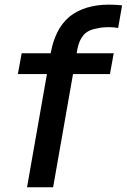

<svg xmlns="http://www.w3.org/2000/svg" viewBox="-20 -786 532 806"><path d="M305 -581 302 -562.5H457.5L441.5 -475H286.5L203 0H93.5L177 -475H55L71 -562.5H192.5L195 -573Q202 -612 220.5 -650Q239 -688 272 -716.5Q336 -766.5 437.5 -766.5Q465.5 -766.5 492.5 -763.5L476 -668.5Q458.5 -672 436.5 -672Q410 -672 391.5 -667.5Q351 -661.5 331.8 -640Q312.5 -618.5 305 -581Z"/></svg>

Font: Russisch Sans SemiBold
Style: Italic
Weight: 600
Width: 4
Italic angle: -10°
Designer: Michael Sharanda (font) & Cristiano Sobral (main changes)
Foundry: Michael Sharanda
Version: Version 2.00;September 8, 2020;FontCreator 13.0.0.2681 64-bi